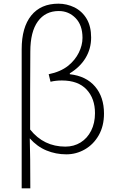

<svg xmlns="http://www.w3.org/2000/svg" viewBox="-20 -827 640 1045"><path d="M298 -807Q343 -807 385 -787Q428 -765 452 -724Q476 -683 476 -623Q476 -562 446 -512Q416 -462 360 -428V-423Q449 -413 497.5 -356Q546 -299 546 -209Q546 -141 517.5 -91Q489 -41 442 -14Q395 13 341 13Q284 13 233 -8Q182 -29 142 -74Q145 19 145 198H98V-559Q98 -678 150 -742.5Q202 -807 298 -807ZM497 -211Q497 -291 451 -340Q405 -389 317 -389Q283 -389 255 -382L245 -423Q309 -436 351 -469Q389 -500 409 -540.5Q429 -581 429 -621Q429 -690 391.5 -728.5Q354 -767 300 -767Q227 -767 186 -710.5Q145 -654 145 -546Q144 -475 144 -334V-122Q218 -29 336 -29Q382 -29 418.5 -51.5Q455 -74 476 -115.5Q497 -157 497 -211Z"/></svg>

Font: Merged Yaku Han JP ExtraLight
Style: Regular
Weight: 250
Designer: Ryoko NISHIZUKA 西塚涼子 (kana, bopomofo & ideographs); Paul D. Hunt (Latin, Greek & Cyrillic); Sandoll Communications 산돌커뮤니
Foundry: Adobe
Version: Version 2.004